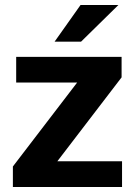

<svg xmlns="http://www.w3.org/2000/svg" viewBox="-20 -743 536 763"><path d="M31.2 0V-81.4L286.5 -414.9H44.3V-517H463.2V-435.6L207.9 -102.1H465V0ZM300 -723H450.4L302.2 -577.5H197Z"/></svg>

Font: Public Sans Thin
Style: Regular
Weight: 100
Designer: The Public Sans project authors (U.S. Web Design System). Libre Franklin designed by Pablo Impallari and Rodrigo Fuenzal
Version: Version 1.008